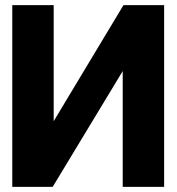

<svg xmlns="http://www.w3.org/2000/svg" viewBox="-20 -731 693 751"><path d="M28 0H186L460 -453V0H622V-711H463L190 -257V-711H28Z"/></svg>

Font: Asimov Pro
Style: Blk
Weight: 900
Designer: Google
Version: Version 2.000980; 2014